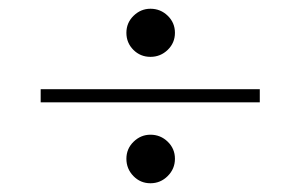

<svg xmlns="http://www.w3.org/2000/svg" viewBox="-20 -574 689 439"><path d="M380 -499Q380 -476 363.5 -460Q347 -444 324 -444Q301 -444 285 -460Q269 -476 269 -499Q269 -522 285.5 -538Q302 -554 324 -554Q347 -554 363.5 -538Q380 -522 380 -499ZM574 -340H73V-370H574ZM380 -211Q380 -188 363.5 -171.5Q347 -155 324 -155Q301 -155 285 -171.5Q269 -188 269 -211Q269 -234 285.5 -250Q302 -266 324 -266Q347 -266 363.5 -250Q380 -234 380 -211Z"/></svg>

Font: Playfair Display SC
Style: Regular
Weight: 400
Designer: Claus Eggers Sørensen
Foundry: Claus Eggers Sørensen
Version: Version 1.200; ttfautohint (v1.6)